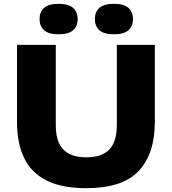

<svg xmlns="http://www.w3.org/2000/svg" viewBox="-20 -975 900 1005"><path d="M431.5 10Q303 10 223.2 -30.5Q143.5 -71 106.2 -148.2Q69 -225.5 69 -336V-740H272V-319.5Q272 -232.5 311.8 -192Q351.5 -151.5 431.5 -151.5Q512 -151.5 551.8 -192Q591.5 -232.5 591.5 -319.5V-740H790.5V-336Q790.5 -170.5 706 -80.2Q621.5 10 431.5 10ZM576.5 -795.5Q524.5 -795.5 500.5 -816.8Q476.5 -838 476.5 -875Q476.5 -912.5 500.5 -933.8Q524.5 -955 576.5 -955Q628.5 -955 652.2 -933.8Q676 -912.5 676 -875Q676 -838 652.2 -816.8Q628.5 -795.5 576.5 -795.5ZM286.5 -795.5Q234.5 -795.5 210.8 -816.8Q187 -838 187 -875Q187 -912.5 210.8 -933.8Q234.5 -955 286.5 -955Q338.5 -955 362.5 -933.8Q386.5 -912.5 386.5 -875Q386.5 -838 362.5 -816.8Q338.5 -795.5 286.5 -795.5Z"/></svg>

Font: Encode Sans Expanded ExtraBold
Style: Regular
Weight: 800
Width: 7
Designer: Multiple Designers
Foundry: Impallari Type
Version: Version 3.000; ttfautohint (v1.8.3) -l 8 -r 50 -G 200 -x 14 